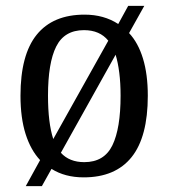

<svg xmlns="http://www.w3.org/2000/svg" viewBox="-20 -596 576 656"><path d="M117 -49Q85 -83 67.5 -138Q50 -193 50 -269Q50 -409 105.5 -477.5Q161 -546 269 -546Q335 -546 384 -514L418 -576H473L421 -483Q452 -450 468.5 -396Q485 -342 485 -269Q485 -128 429.5 -59Q374 10 266 10Q202 10 156 -19L123 40H68ZM350 -457Q321 -493 267 -493Q200 -493 172 -437Q144 -381 144 -269Q144 -176 162 -121ZM268 -42Q336 -42 364 -99.5Q392 -157 392 -269Q392 -312 387.5 -347.5Q383 -383 375 -409L188 -74Q217 -42 268 -42Z"/></svg>

Font: Noto Serif Tamil SemiCondensed
Style: Regular
Weight: 400
Width: 4
Designer: Indian Type Foundry, Tom Grace, and the Monotype Design Team
Foundry: Monotype Imaging Inc.
Version: Version 2.004; ttfautohint (v1.8.4.7-5d5b)